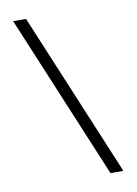

<svg xmlns="http://www.w3.org/2000/svg" viewBox="-81 -761 581 815"><g transform="rotate(-10 209.0 -353.5)"><path d="M384 0H328.5L33.5 -707H89Z"/></g></svg>

Font: Newsreader 6pt Light
Style: Regular
Weight: 300
Designer: Hugues Gentile
Foundry: Production Type
Version: Version 1.003; ttfautohint (v1.8.3)